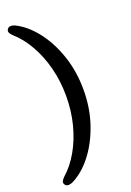

<svg xmlns="http://www.w3.org/2000/svg" viewBox="-164 -800 675 988"><g transform="rotate(-20 173.5 -305.5)"><path d="M271.6 -305.7Q271.6 -204.7 241.8 -117.6Q211.9 -30.6 162.4 32.6Q112.8 95.8 53.8 124.4Q20 138.1 10.5 115.9Q6.8 107.9 11.4 99.2Q16.1 90.5 26.1 81Q70.4 42.2 104.5 -17.4Q138.6 -76.9 157.6 -150.6Q176.6 -224.3 176.6 -305.7Q176.6 -387.1 157.6 -460.7Q138.6 -534.3 104.5 -593.9Q70.4 -653.6 26.1 -692.4Q16.1 -701.6 11.4 -710.5Q6.8 -719.4 10.5 -727.3Q20 -749.5 53.8 -735.8Q112.8 -707 162.4 -643.9Q211.9 -580.8 241.8 -493.5Q271.6 -406.2 271.6 -305.7Z"/></g></svg>

Font: Fraunces SuperSoft
Style: Regular
Weight: 900
Version: Version 1.000;[b76b70a41]